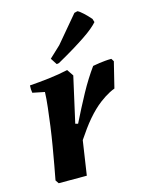

<svg xmlns="http://www.w3.org/2000/svg" viewBox="-109 -777 643 845"><g transform="rotate(-15 212.5 -355.0)"><path d="M52.1 0 41.6 -15.5Q47.1 -44.3 54.1 -82.9Q61.1 -121.5 68.4 -164.7Q75.7 -207.8 81.6 -251Q87.4 -294.3 91.9 -333.7Q96.5 -373.2 97.5 -403.6L42.8 -414.7Q39.8 -430.5 41.2 -448.5Q83.8 -451.5 129.8 -456.9Q175.7 -462.4 216.8 -471.5L236.8 -441.8L190.1 -234L202.3 -231Q218.5 -263.2 234.3 -294.2Q250.2 -325.1 266.3 -354.5Q282.3 -383.9 298.9 -410.2Q315.5 -436.6 332.1 -459.5Q348.7 -462.9 362.3 -464.6Q375.9 -466.4 389.4 -467.6Q402.8 -468.9 417.4 -468.9L425.4 -455.9L396.6 -339Q385.6 -335.1 374.1 -329.2Q362.7 -323.3 351.2 -315.9Q339.8 -308.5 327.8 -299.6Q311.7 -287.5 296.1 -272.4Q280.4 -257.3 264.8 -239.1Q249.2 -220.9 234.1 -200.1Q219 -179.3 203.4 -156L180.1 0ZM179.2 -508.8 160.3 -538.2 211.6 -586.3 312.8 -706.4 327.3 -710Q336 -706.7 352.3 -691.6Q368.6 -676.4 382.7 -660.1L387.5 -644.4Q378.5 -633.9 361.9 -620Q345.4 -606 320.9 -589.7Q296.5 -573.3 264.1 -553.6Q231.7 -533.9 190.4 -510.8Z"/></g></svg>

Font: Labrada
Style: Italic
Weight: 400
Italic angle: -7°
Designer: Mercedes Jáuregui
Foundry: Omnibus-Type Team
Version: Version 1.000